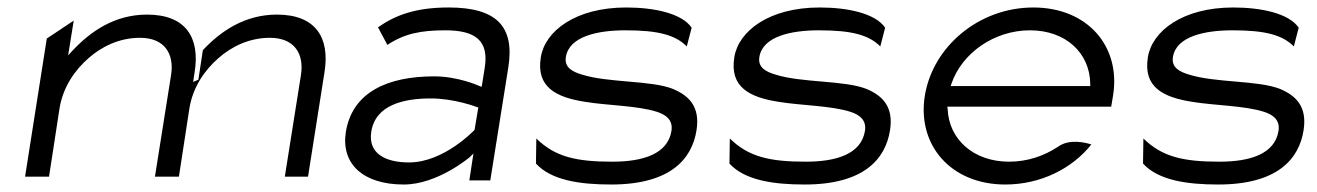

<svg xmlns="http://www.w3.org/2000/svg" viewBox="-20 -482 3519 513"><path d="M111 -10 139 -192C148 -249 180 -295 217 -327C250 -356 297 -381 354 -381C421 -381 446 -337 437 -281L394 -10H458L486 -192C495 -249 527 -295 564 -327C597 -356 644 -381 701 -381C768 -381 793 -337 784 -281L741 -10H803L847 -289C862 -382 823 -443 720 -443C634 -443 570 -399 522 -348L510 -269L496 -263L500 -289C515 -382 476 -443 373 -443C286 -443 222 -398 174 -347L162 -334L177 -427L105 -379L47 -10Z M1059 11C1149 11 1235 -62 1235 -62L1245 -72L1234 0H1290L1338 -301C1356 -412 1306 -462 1179 -462C1091 -462 1037 -442 990 -409L1015 -362C1060 -392 1104 -401 1170 -401C1251 -401 1287 -373 1275 -300L1267 -250L1259 -253C1259 -253 1204 -278 1140 -278C1016 -278 921 -236 904 -129C891 -44 950 11 1059 11ZM1131 -219C1195 -219 1254 -196 1254 -196L1258 -195L1248 -135L1247 -134C1247 -134 1166 -48 1073 -48C1008 -48 963 -73 972 -130C983 -201 1057 -219 1131 -219Z M1543 -210C1602 -200 1684 -200 1736 -183C1757 -176 1779 -163 1774 -132C1764 -71 1699 -50 1616 -50C1519 -50 1463 -63 1413 -112L1412 -45C1453 0 1530 11 1613 11C1771 11 1829 -57 1841 -134C1851 -197 1821 -226 1779 -244C1720 -268 1606 -260 1534 -283C1511 -290 1487 -301 1492 -330C1501 -385 1577 -401 1651 -401C1738 -401 1784 -389 1815 -358L1828 -408C1802 -446 1729 -462 1653 -462C1518 -462 1436 -399 1425 -329C1412 -249 1466 -222 1543 -210Z M2060 -210C2119 -200 2201 -200 2253 -183C2274 -176 2296 -163 2291 -132C2281 -71 2216 -50 2133 -50C2036 -50 1980 -63 1930 -112L1929 -45C1970 0 2047 11 2130 11C2288 11 2346 -57 2358 -134C2368 -197 2338 -226 2296 -244C2237 -268 2123 -260 2051 -283C2028 -290 2004 -301 2009 -330C2018 -385 2094 -401 2168 -401C2255 -401 2301 -389 2332 -358L2345 -408C2319 -446 2246 -462 2170 -462C2035 -462 1953 -399 1942 -329C1929 -249 1983 -222 2060 -210Z M2666 11C2760 11 2844 -31 2896 -96C2881 -101 2837 -112 2807 -90C2769 -65 2725 -50 2676 -50C2581 -50 2515 -110 2512 -191L2511 -197H2949L2954 -227C2975 -358 2886 -462 2741 -462C2595 -462 2472 -357 2451 -226C2430 -95 2520 11 2666 11ZM2522 -258C2550 -340 2636 -401 2732 -401C2828 -401 2892 -340 2893 -258V-252H2520Z M3165 -210C3224 -200 3306 -200 3358 -183C3379 -176 3401 -163 3396 -132C3386 -71 3321 -50 3238 -50C3141 -50 3085 -63 3035 -112L3034 -45C3075 0 3152 11 3235 11C3393 11 3451 -57 3463 -134C3473 -197 3443 -226 3401 -244C3342 -268 3228 -260 3156 -283C3133 -290 3109 -301 3114 -330C3123 -385 3199 -401 3273 -401C3360 -401 3406 -389 3437 -358L3450 -408C3424 -446 3351 -462 3275 -462C3140 -462 3058 -399 3047 -329C3034 -249 3088 -222 3165 -210Z"/></svg>

Font: Charger Pro
Style: LitExtObl
Weight: 300
Designer: Jasper
Foundry: Cannot Into Space Fonts
Version: Version 1.09